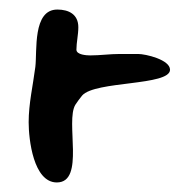

<svg xmlns="http://www.w3.org/2000/svg" viewBox="-20 -508 376 402"><path d="M336 -362C336 -383 285 -395 269 -395H231C210 -395 190 -392 169 -392C162 -392 140 -393 140 -404C140 -419 144 -435 144 -451C144 -478 124 -488 100 -488C48 -488 58 -401 54 -368C49 -329 40 -291 40 -252C40 -216 50 -126 99 -126C159 -126 116 -254 138 -289C142 -295 147 -302 152 -308C179 -339 336 -328 336 -362Z"/></svg>

Font: ChillLongCangKaiShu Medium
Style: Regular
Weight: 500
Version: Version 3.500;Glyphs 3.1.1 (3135)